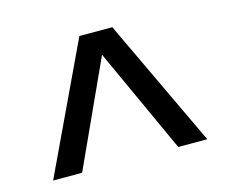

<svg xmlns="http://www.w3.org/2000/svg" viewBox="-66 -613 671 569"><g transform="rotate(-15 269.0 -329.0)"><path d="M505.5 -132.5H416.5L269 -455L121.5 -132.5H32.5L218.5 -526H319.5Z"/></g></svg>

Font: Argentum Novus Medium
Style: Regular
Weight: 500
Designer: Julieta Ulanovsky (font) & Cristiano Sobral (main changes)
Foundry: Julieta Ulanovsky (font) & Cristiano Sobral (main changes)
Version: Version 3.00;November 27, 2020;FontCreator 13.0.0.2655 64-bi